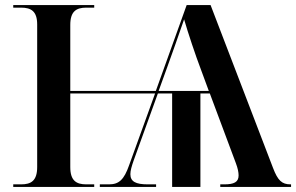

<svg xmlns="http://www.w3.org/2000/svg" viewBox="-20 -734 1163 754"><path d="M32 0H350V-10H319C280 -10 256 -24 256 -78V-367H589L487 -85C467 -28 447 -10 408 -10H372V0H593V-10H560C513 -10 492 -21 492 -50C492 -64 497 -81 505 -104L600 -367H656V0H767V-367H804L906 -94C914 -73 917 -57 917 -45C917 -19 899 -10 861 -10H845V0H1123V-10H1121C1087 -10 1071 -25 1052 -75L807 -714H713L592 -377H256V-636C256 -690 280 -704 319 -704H350V-714H32V-704H63C102 -704 126 -690 126 -638V-78C126 -24 102 -10 63 -10H32ZM603 -377 637 -471C660 -534 680 -592 703 -658C718 -606 748 -516 769 -461L800 -377Z"/></svg>

Font: Noto Serif Display SemiBold
Style: Regular
Weight: 600
Designer: Monotype Design Team
Foundry: Monotype Imaging Inc.
Version: Version 2.009